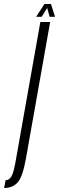

<svg xmlns="http://www.w3.org/2000/svg" viewBox="-120 -710 294 959"><path d="M-99.5 229Q-56.5 229 -31.2 200.5Q-6 172 10.5 76.5L130.5 -600H81.5L-39 79Q-50.5 149 -62 169.5Q-73.5 190 -92 190ZM60.5 -626H88L115.5 -670.5L128 -626H155L134.5 -690H102Z"/></svg>

Font: Anybody UltraCondensed Light
Style: Italic
Weight: 300
Width: 1
Italic angle: -10°
Version: Version 1.113;gftools[0.9.25]